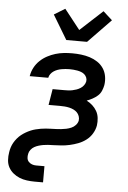

<svg xmlns="http://www.w3.org/2000/svg" viewBox="-64 -827 728 1088"><g transform="rotate(5 300.0 -283.0)"><path d="M175 215Q153 215 130.5 212Q108 209 88.5 201Q69 193 52.5 179.5Q36 166 26 147.5Q16 129 14.5 106.5Q13 84 17 61Q19 47 23.5 33Q28 19 35.5 6Q43 -7 53 -19Q63 -31 75 -40.5Q87 -50 100 -57.5Q113 -65 127 -71Q141 -77 155.5 -80.5Q170 -84 184 -86.5Q198 -89 212.5 -90Q227 -91 241.5 -91.5Q256 -92 270 -92.5Q284 -93 298.5 -94.5Q313 -96 327.5 -99Q342 -102 356 -108Q370 -114 380.5 -125.5Q391 -137 394 -151Q396 -164 391.5 -176.5Q387 -189 378.5 -197.5Q370 -206 358.5 -211.5Q347 -217 334 -220Q321 -223 307.5 -224Q294 -225 281 -225H216L231 -316H296Q308 -316 319.5 -316.5Q331 -317 343 -319.5Q355 -322 366.5 -326Q378 -330 389 -337Q400 -344 407.5 -354.5Q415 -365 417 -376Q419 -388 414.5 -398.5Q410 -409 402 -416Q394 -423 383.5 -427Q373 -431 362 -433Q351 -435 339.5 -436Q328 -437 317 -437Q305 -437 294 -436Q283 -435 271.5 -433Q260 -431 249 -427Q238 -423 228 -416.5Q218 -410 210.5 -400Q203 -390 201 -379V-378H95L96 -381Q100 -405 112 -427.5Q124 -450 142.5 -467.5Q161 -485 183.5 -497Q206 -509 229.5 -516Q253 -523 276.5 -525.5Q300 -528 324 -528Q350 -528 375.5 -525Q401 -522 424.5 -514.5Q448 -507 468.5 -493.5Q489 -480 502.5 -460Q516 -440 520.5 -415Q525 -390 521 -364Q518 -348 511 -331.5Q504 -315 490.5 -303Q477 -291 461 -282.5Q445 -274 429 -268Q447 -259 462 -245.5Q477 -232 487 -214.5Q497 -197 499.5 -175.5Q502 -154 499 -133Q495 -109 481.5 -86.5Q468 -64 447.5 -48.5Q427 -33 403.5 -24Q380 -15 355.5 -9.5Q331 -4 307.5 -2.5Q284 -1 260 0H257Q245 0 232 1Q219 2 206.5 4Q194 6 180.5 10Q167 14 155.5 20.5Q144 27 135.5 38Q127 49 125 61Q122 74 123.5 86Q125 98 133 106.5Q141 115 152 119Q163 123 175 123H223V215ZM284 -600 201 -738 263 -776 352 -663 480 -781 532 -734 402 -600Z"/></g></svg>

Font: Iosevka Semibold Extended
Style: Italic
Weight: 600
Width: 7
Italic angle: -9°
Monospace: yes
Designer: Belleve Invis
Foundry: Belleve Invis
Version: Version 32.5.0; ttfautohint (v1.8.4)